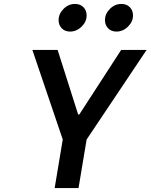

<svg xmlns="http://www.w3.org/2000/svg" viewBox="-20 -953 763 973"><path d="M257 0 298 -246 144 -700H272L376 -373H382L594 -700H723L419 -246L378 0ZM512 -851Q512 -883 537 -908Q562 -933 595 -933Q622 -933 638 -916.5Q654 -900 654 -875Q654 -843 628.5 -818Q603 -793 570 -793Q544 -793 528 -809.5Q512 -826 512 -851ZM277 -851Q277 -883 302 -908Q327 -933 360 -933Q387 -933 403 -916.5Q419 -900 419 -875Q419 -843 393.5 -818Q368 -793 335 -793Q309 -793 293 -809.5Q277 -826 277 -851Z"/></svg>

Font: Be Vietnam SemiBold
Style: Italic
Weight: 600
Italic angle: -9.556°
Designer: Gabriel Lam
Foundry: TypeRant
Version: Version 3.000